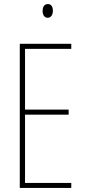

<svg xmlns="http://www.w3.org/2000/svg" viewBox="-20 -931 421 951"><path d="M217 -911C197 -911 191 -893 191 -877C191 -859 199 -843 216 -843C232 -843 242 -857 242 -878C242 -894 236 -911 217 -911ZM333 0V-25H104V-363H320V-388H104V-689H333V-714H78V0Z"/></svg>

Font: Noto Sans Devanagari ExtraCondensed Thin
Style: Regular
Weight: 100
Width: 2
Designer: Jelle Bosma - Monotype Design Team
Foundry: Monotype Imaging Inc.
Version: Version 2.004